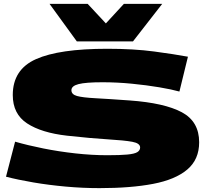

<svg xmlns="http://www.w3.org/2000/svg" viewBox="-20 -962 1070 992"><path d="M951 -669 907 -489Q868 -500 803 -511Q738 -522 661.5 -529.5Q585 -537 510 -537Q423 -537 386 -527.5Q349 -518 349 -496Q349 -474 378 -466Q407 -458 473 -454.5Q539 -451 650 -443Q830 -430 919.5 -382Q1009 -334 1009 -227Q1009 -138 947.5 -86Q886 -34 771 -12Q656 10 494 10Q407 10 319 2Q231 -6 152 -19.5Q73 -33 11 -49L58 -230Q124 -211 204 -195Q284 -179 369.5 -169.5Q455 -160 535 -160Q601 -160 638 -163.5Q675 -167 689.5 -176Q704 -185 704 -200Q704 -222 663 -229.5Q622 -237 538 -242Q454 -247 326 -261Q194 -276 120 -324.5Q46 -373 46 -471Q46 -603 166 -656.5Q286 -710 534 -710Q671 -710 776 -696Q881 -682 951 -669ZM818 -942 667 -748H377L236 -942H433L527 -841L620 -942Z"/></svg>

Font: Georama Extra Expanded ExtraBold
Style: Regular
Weight: 800
Width: 8
Designer: Jean-Baptiste Levee
Foundry: Production Type
Version: Version 1.000